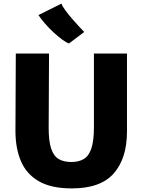

<svg xmlns="http://www.w3.org/2000/svg" viewBox="-20 -1041 793 1069"><path d="M380 8Q265 8 196 -32Q127 -72 96.5 -144Q66 -216 66 -312L68 -743H253L251 -334Q250.5 -256 264.8 -213.8Q279 -171.5 307.2 -155.2Q335.5 -139 377 -139Q419 -139 447 -156Q475 -173 489 -215.5Q503 -258 503 -334V-743H687V-309Q687 -160 613.8 -76Q540.5 8 380 8ZM449 -863 364 -799Q349 -804 326.2 -820.8Q303.5 -837.5 278.2 -860.8Q253 -884 230.8 -909.5Q208.5 -935 194 -957L322 -1021Q327 -1006.5 344.2 -983Q361.5 -959.5 383 -934.8Q404.5 -910 423 -890.2Q441.5 -870.5 449 -863Z"/></svg>

Font: Merriweather Sans Black
Style: Regular
Weight: 900
Designer: Eben Sorkin
Foundry: Eben Sorkin
Version: Version 1.008; ttfautohint (v1.7.19-72a1) -l 8 -r 50 -G 200 